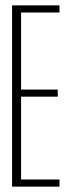

<svg xmlns="http://www.w3.org/2000/svg" viewBox="-20 -695 272 715"><path d="M25 0V-675H201.5V-648.5H58.5V-361.5H195V-335H58.5V-26.5H201.5V0Z"/></svg>

Font: Anybody Condensed ExtraLight
Style: Regular
Weight: 200
Width: 3
Designer: Tyler Finck
Foundry: Etcetera Type Company
Version: Version 1.010; ttfautohint (v1.8.3) -l 8 -r 50 -G 200 -x 14 